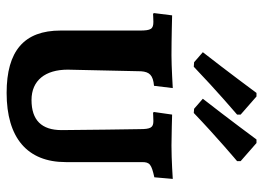

<svg xmlns="http://www.w3.org/2000/svg" viewBox="-130 -674 813 594"><g transform="rotate(90 277.0 -377.5)"><path d="M335 -704V-715L279 -764H268C268 -764 203 -676 142 -598L173 -571L187 -570C261 -641 335 -704 335 -704ZM479 -704V-715L423 -764H412C412 -764 347 -676 286 -598L317 -571L330 -570C404 -641 479 -704 479 -704ZM268 9C407 9 482 -55 482 -174V-410C482 -434 489 -439 529 -448L534 -505C534 -505 475 -501 431 -501C401 -501 335 -503 335 -503L327 -447L329 -444C329 -444 346 -445 355 -445C375 -445 380 -437 380 -403C380 -403 383 -212 383 -161C383 -99 352 -68 290 -68C229 -68 196 -111 196 -180L201 -407C203 -433 213 -444 246 -447L253 -505C253 -505 186 -501 152 -501C101 -501 28 -503 28 -503L21 -447L23 -444C23 -444 40 -445 48 -445C70 -445 75 -438 75 -403V-158C75 -45 138 9 268 9Z"/></g></svg>

Font: Alegreya SC
Style: Bold
Weight: 700
Designer: Juan Pablo del Peral
Foundry: Huerta Tipografica
Version: Version 2.007;PS 002.007;hotconv 1.0.88;makeotf.lib2.5.64775